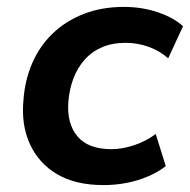

<svg xmlns="http://www.w3.org/2000/svg" viewBox="-20 -526 550 556"><path d="M280 10Q199 10 145.5 -21.5Q92 -53 66.5 -109Q41 -165 48 -237Q52 -294 73.5 -343.5Q95 -393 132.5 -429Q170 -465 222 -485.5Q274 -506 339 -506Q391 -506 437 -490.5Q483 -475 510 -450L467 -357Q444 -378 411.5 -390Q379 -402 344 -402Q305 -402 275 -389Q245 -376 224.5 -352.5Q204 -329 192.5 -298.5Q181 -268 178 -232Q173 -169 204 -131.5Q235 -94 303 -94Q334 -94 368.5 -105.5Q403 -117 431 -138L460 -45Q440 -29 410.5 -16Q381 -3 347.5 3.5Q314 10 280 10Z"/></svg>

Font: Nunito Sans 9pt
Style: Bold Italic
Weight: 700
Italic angle: -9°
Version: Version 3.101;gftools[0.9.27]